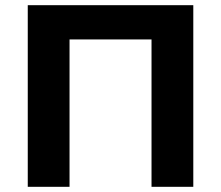

<svg xmlns="http://www.w3.org/2000/svg" viewBox="-20 -720 852 740"><path d="M725 -700V0H564V-568H248V0H87V-700Z"/></svg>

Font: Montserrat-Bold
Style: Bold
Weight: 700
Version: Version 7.200